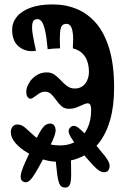

<svg xmlns="http://www.w3.org/2000/svg" viewBox="-20 -725 585 870"><path d="M219 -705Q277 -705 327.2 -684.5Q377.5 -664 415.8 -619.5Q454 -575 475.5 -503Q497 -431 497 -328Q497 -243.5 478.8 -180.5Q460.5 -117.5 426.8 -75.5Q393 -33.5 346.2 -12.8Q299.5 8 242 8Q208.5 8 171.5 -3.5Q134.5 -15 102 -34.5Q69.5 -54 49.2 -77.8Q29 -101.5 29 -126Q29 -136.5 32.8 -144.5Q36.5 -152.5 43.2 -156.8Q50 -161 59 -161Q77 -161 93.5 -146.8Q110 -132.5 130.5 -113.5Q151 -94.5 180.2 -80.2Q209.5 -66 253 -66Q295.5 -66 327 -86.5Q358.5 -107 375.8 -143Q393 -179 393 -225Q393 -250 385 -254.8Q377 -259.5 363 -253.5Q349 -247.5 331 -239.8Q313 -232 293 -232Q272 -232 258.8 -243.8Q245.5 -255.5 235 -270.8Q224.5 -286 212.8 -297.8Q201 -309.5 183.5 -309.5Q168 -309.5 154 -299Q140 -288.5 128.2 -281Q116.5 -273.5 107.5 -282.5Q102.5 -288 100.8 -294.5Q99 -301 99 -308.5Q99 -323.5 107 -340.2Q115 -357 125.5 -367.5Q132.5 -374.5 139.8 -379.8Q147 -385 155.2 -389Q163.5 -393 172.5 -395Q181.5 -397 192 -397Q212.5 -397 227.8 -386Q243 -375 256.2 -360.5Q269.5 -346 284.2 -335Q299 -324 319 -324Q334.5 -324 346.5 -330Q358.5 -336 366.5 -346.5Q374.5 -357 378.8 -370.5Q383 -384 383 -399Q383 -424.5 376 -446Q369 -467.5 353 -483.2Q337 -499 310 -506Q313 -549.5 310 -573.8Q307 -598 299.5 -607.5Q292 -617 281 -617Q268.5 -617 261.5 -609.5Q254.5 -602 252.2 -578.2Q250 -554.5 252 -506Q241 -506 224.2 -504.8Q207.5 -503.5 196 -502Q191 -558.5 184 -587.8Q177 -617 168.5 -627.8Q160 -638.5 150 -638.5Q131 -638.5 127 -619.5Q123 -600.5 128.5 -568Q134 -535.5 143 -495Q99 -487.5 67 -512.5Q35 -537.5 35 -590Q35 -622.5 55.8 -648.5Q76.5 -674.5 117.5 -689.8Q158.5 -705 219 -705ZM384 -114 415 -156Q428.5 -148.5 436 -140.8Q443.5 -133 444.2 -124.5Q445 -116 438 -106Q430 -95 421.5 -93.2Q413 -91.5 403.8 -97.2Q394.5 -103 384 -114ZM229 -42 299 -49Q303 28.5 302.5 65.5Q302 102.5 295.5 113.8Q289 125 275 125Q260.5 125 252.5 113.8Q244.5 102.5 239.5 67Q234.5 31.5 229 -42ZM96 6Q115 -35.5 126.2 -58.5Q137.5 -81.5 147 -101Q171 -150.5 188.2 -159.8Q205.5 -169 218 -163Q230 -157 232 -137.8Q234 -118.5 209 -68Q199.5 -48.5 187.8 -26.2Q176 -4 154 35Q140 60 128.8 76.2Q117.5 92.5 107 98.2Q96.5 104 85 98Q75.5 93 74 81.2Q72.5 69.5 78.2 50.8Q84 32 96 6ZM384 4Q370 -11 356.5 -28.5Q343 -46 330 -63Q301 -99 293.5 -118.2Q286 -137.5 301 -150Q314 -160 330.5 -149.2Q347 -138.5 379 -104Q395 -89 409.8 -72.8Q424.5 -56.5 438 -39Q474 1.5 476.2 20.8Q478.5 40 468 50Q457.5 59 439.2 53.2Q421 47.5 384 4ZM444 -349Q444 -349 444 -349Q444 -349 444 -349Q444 -349 444 -349Q444 -349 444 -349Q444 -349 444 -349Q444 -349 444 -349Q444 -349 444 -349Q444 -349 444 -349ZM421 -474Q421 -474 421 -474Q421 -474 421 -474Q421 -474 421 -474Q421 -474 421 -474Q421 -474 421 -474Q421 -474 421 -474Q421 -474 421 -474Q421 -474 421 -474ZM431 -218Q431 -218 431 -218Q431 -218 431 -218Q431 -218 431 -218Q431 -218 431 -218Q431 -218 431 -218Q431 -218 431 -218Q431 -218 431 -218Q431 -218 431 -218Z"/></svg>

Font: Kablammo
Style: Regular
Weight: 400
Designer: Travis Kochel, Lizy Gershenzon, Daria Petrova, Ethan Cohen
Foundry: Vectro Type Foundry
Version: Version 1.002